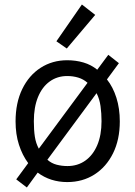

<svg xmlns="http://www.w3.org/2000/svg" viewBox="-20 -797 600 851"><path d="M99 34 52 -2 105 -74Q79 -109 64 -155.5Q49 -202 49 -259Q49 -341 78.5 -402Q108 -463 160 -496.5Q212 -530 278 -530Q316 -530 350 -520Q384 -510 411 -488L460 -554L507 -517L454 -445Q481 -411 496 -363.5Q511 -316 511 -259Q511 -178 481 -117.5Q451 -57 398.5 -23.5Q346 10 278 10Q241 10 208 -0.5Q175 -11 147 -32ZM279 -61Q324 -61 358 -85Q392 -109 411 -153.5Q430 -198 430 -260Q430 -295 425.5 -327Q421 -359 408 -384L190 -89Q208 -73 231 -67Q254 -61 279 -61ZM152 -138 368 -430Q350 -446 327 -453Q304 -460 278 -460Q234 -460 200.5 -436Q167 -412 148.5 -367Q130 -322 130 -260Q130 -220 134.5 -191Q139 -162 152 -138ZM276 -582 230 -614 343 -777 402 -731Z"/></svg>

Font: Ubuntu Sans Mono
Style: Regular
Weight: 400
Monospace: yes
Designer: Dalton Maag Ltd
Foundry: Dalton Maag Ltd
Version: Version 1.006